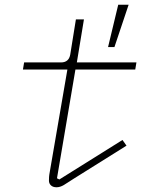

<svg xmlns="http://www.w3.org/2000/svg" viewBox="-20 -780 640 812"><path d="M219 12Q204 12 195.5 4Q187 -4 187 -16Q187 -24 187.5 -32Q188 -40 191 -56L265 -486H77L82 -516H238Q271 -516 277 -549L301 -698H335L305 -516H557L552 -486H299L221 -26L231 -21L498 -188L515 -164L293 -25Q266 -7 250 2.5Q234 12 219 12ZM464 -581H437L480 -760H524Z"/></svg>

Font: IBM Plex Mono ExtraLight
Style: Italic
Weight: 200
Italic angle: -9°
Monospace: yes
Designer: Mike Abbink, Paul van der Laan, Pieter van Rosmalen
Foundry: Bold Monday
Version: Version 2.3